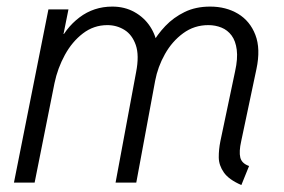

<svg xmlns="http://www.w3.org/2000/svg" viewBox="-20 -543 844 571"><path d="M697.8 7.3Q660.6 -8.8 645.8 -30Q630.9 -51.3 630.6 -74.7Q630.4 -98.1 635.3 -122.6L679.2 -331.1Q687.5 -368.7 684.1 -395Q680.7 -421.4 668.7 -437.5Q656.7 -453.6 638.7 -460.9Q620.6 -468.3 599.6 -468.3Q557.6 -468.3 524.7 -444.1Q491.7 -419.9 470.5 -382.1Q449.2 -344.2 441.4 -302.7L385.3 0H323.7L384.8 -328.6Q394.5 -378.4 383.8 -409.2Q373 -439.9 350.1 -454.1Q327.1 -468.3 299.3 -468.3Q258.8 -468.3 226.6 -443.6Q194.3 -418.9 172.9 -379.6Q151.4 -340.3 142.1 -295.9L83 0H21.5L124 -515.1H183.6L168.9 -441.9H182.6L151.9 -407.7Q173.8 -459 216.3 -491.2Q258.8 -523.4 314 -523.4Q350.6 -523.4 379.6 -507.3Q408.7 -491.2 426.5 -464.1Q444.3 -437 448.2 -404.3L423.3 -428.7H464.4L431.2 -410.6Q447.3 -439.9 471.7 -465.6Q496.1 -491.2 529.1 -507.3Q562 -523.4 605 -523.4Q652.3 -523.4 688 -502Q723.6 -480.5 739.5 -439.2Q755.4 -397.9 742.7 -337.9L697.3 -123Q690.4 -92.3 694.6 -74.7Q698.7 -57.1 720.7 -49.3Z"/></svg>

Font: Reddit Sans Light
Style: Italic
Weight: 300
Italic angle: -11.25°
Designer: Stephen Hutchings
Version: Version 1.013